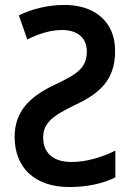

<svg xmlns="http://www.w3.org/2000/svg" viewBox="-20 -744 527 774"><path d="M238 -724C171 -724 107 -707 56 -682L90 -585C139 -609 184 -623 230 -623C295 -623 330 -589 330 -537C330 -473 296 -447 202 -403C98 -354 39 -294 39 -192C39 -68 120 10 260 10C330 10 396 -4 445 -29V-137C392 -110 328 -91 268 -91C193 -91 154 -129 154 -189C154 -249 193 -278 285 -322C380 -367 444 -421 444 -537C445 -655 363 -725 238 -724Z"/></svg>

Font: Noto Sans UI SemiCondensed Medium
Style: Regular
Weight: 500
Width: 4
Designer: Monotype Design Team
Foundry: Monotype Imaging Inc.
Version: Version 1.901